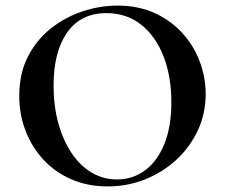

<svg xmlns="http://www.w3.org/2000/svg" viewBox="-20 -656 806 688"><path d="M366 12Q294 12 235.5 -13.5Q177 -39 135.5 -84Q94 -129 71.5 -187.5Q49 -246 49 -312Q49 -393 80.5 -454Q112 -515 164 -555.5Q216 -596 278 -616Q340 -636 401 -636Q475 -636 533.5 -609.5Q592 -583 633 -538Q674 -493 695.5 -436Q717 -379 717 -319Q717 -249 689 -189Q661 -129 612.5 -84Q564 -39 500.5 -13.5Q437 12 366 12ZM399 -13Q455 -13 499 -45Q543 -77 568.5 -139Q594 -201 594 -290Q594 -382 566 -454Q538 -526 486 -567.5Q434 -609 361 -609Q270 -609 221 -540Q172 -471 172 -349Q172 -276 189 -214.5Q206 -153 236.5 -107.5Q267 -62 308.5 -37.5Q350 -13 399 -13Z"/></svg>

Font: Cormorant Garamond Light
Style: Regular
Weight: 300
Designer: Christian Thalmann (Catharsis Fonts)
Foundry: Catharsis Fonts
Version: Version 4.001